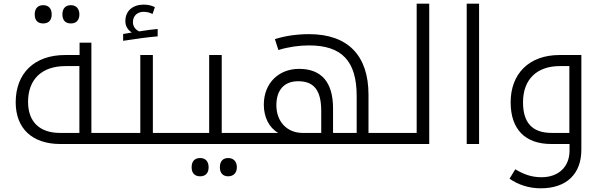

<svg xmlns="http://www.w3.org/2000/svg" viewBox="-20 -780 3254 1040"><path d="M214 -653C243 -653 260 -670 260 -702C260 -734 243 -752 214 -752C189 -752 168 -738 168 -702C168 -665 189 -653 214 -653ZM364 -653C394 -653 410 -672 410 -702C410 -731 394 -752 364 -752C335 -752 318 -734 318 -702C318 -670 335 -653 364 -653Z M306 0H585C588 0 590 -2 590 -5V-56C590 -59 588 -60 585 -60H475V-549H411V-482H333C165 -482 65 -382 65 -226C65 -84 155 0 306 0ZM410 -60H305C195 -60 132 -120 132 -228C132 -350 206 -422 335 -422H410Z M647 -596V-559C719 -570 783 -579 834 -583V-623C817 -622 770 -616 734 -610C715 -618 700 -636 700 -660C700 -697 727 -716 758 -716C777 -716 794 -711 806 -704L819 -741C802 -750 782 -755 759 -755C699 -755 659 -721 659 -666C659 -641 670 -619 694 -604Z M575 0H958C961 0 963 -2 963 -5V-56C963 -59 961 -60 958 -60H808V-482H740V-60H575C572 -60 570 -59 570 -56V-5C570 -2 572 0 575 0Z M1064 175C1092 175 1110 159 1110 126C1110 92 1091 76 1064 76C1038 76 1018 90 1018 126C1018 161 1038 175 1064 175ZM1216 175C1245 175 1263 156 1263 126C1263 95 1245 76 1216 76C1188 76 1171 93 1171 126C1171 158 1188 175 1216 175Z M948 0H1331C1334 0 1336 -2 1336 -5V-56C1336 -59 1334 -60 1331 -60H1181V-482H1113V-60H948C945 -60 943 -59 943 -56V-5C943 -2 945 0 948 0Z M1487 -60H1321C1318 -60 1316 -59 1316 -56V-5C1316 -2 1318 0 1321 0H2108C2111 0 2113 -2 2113 -5V-56C2113 -59 2111 -60 2108 -60H1976V-267C1976 -478 1866 -595 1654 -595C1586 -595 1522 -585 1469 -568L1488 -509C1542 -526 1601 -534 1654 -534C1832 -534 1912 -449 1912 -260V-60H1784V-193C1784 -336 1720 -407 1600 -407C1489 -407 1409 -329 1409 -213C1409 -145 1438 -88 1487 -60ZM1619 -60C1535 -60 1477 -121 1477 -210C1477 -293 1520 -340 1595 -340C1679 -340 1720 -293 1720 -179V-60Z M2098 0H2305V-760H2237V-60H2098C2095 -60 2093 -59 2093 -56V-5C2093 -2 2095 0 2098 0Z M2508 -760V0H2575V-760Z M2909 240C3049 240 3129 162 3129 31V-482H3011C2844 -482 2746 -379 2746 -226C2746 -79 2825 0 2966 0H3065V36C3065 122 3007 180 2913 180C2857 180 2815 163 2771 137L2740 188C2786 220 2843 240 2909 240ZM3064 -60H2969C2864 -60 2813 -114 2813 -226C2813 -351 2889 -422 3012 -422H3064Z"/></svg>

Font: Noto Kufi Arabic Light
Style: Regular
Weight: 300
Designer: Monotype Design Team, David Williams, Khaled Hosny
Foundry: Google LLC
Version: Version 2.109